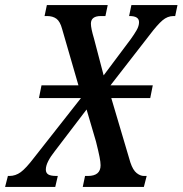

<svg xmlns="http://www.w3.org/2000/svg" viewBox="-57 -734 717 754"><path d="M-37 0 -26 -43H-20Q4 -43 24.5 -58Q45 -73 77 -115L261 -349H96L106 -399H251L187 -620Q179 -650 164.5 -660.5Q150 -671 128 -671H118L127 -714H366L357 -671H339Q300 -671 300 -641Q300 -623 312 -583L350 -438L457 -581Q470 -599 479.5 -615.5Q489 -632 489 -647Q489 -671 452 -671H450L459 -714H640L631 -671H624Q601 -671 581 -654Q561 -637 530 -596L377 -399H543L533 -349H380L455 -96Q465 -66 479.5 -54.5Q494 -43 508 -43H519L508 0H268L277 -43H288Q338 -43 338 -85Q338 -97 334 -117.5Q330 -138 320 -178L283 -304L158 -140Q142 -120 132.5 -101.5Q123 -83 123 -68Q123 -55 132.5 -49Q142 -43 165 -43H170L160 0Z"/></svg>

Font: Noto Serif ExtraCondensed Medium
Style: Italic
Weight: 500
Width: 2
Italic angle: -12°
Designer: Monotype Design Team
Foundry: Monotype Imaging Inc.
Version: Version 2.013; ttfautohint (v1.8.4.7-5d5b)